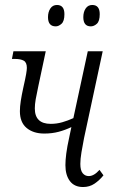

<svg xmlns="http://www.w3.org/2000/svg" viewBox="-20 -742 465 772"><path d="M158 -205Q114 -205 87 -227.5Q60 -250 60 -295Q60 -313 63.5 -336Q67 -359 74 -391Q82 -426 85 -443.5Q88 -461 88 -469Q88 -491 75.5 -498Q63 -505 41 -505H28L34 -536H164L134 -395Q127 -363 123.5 -342.5Q120 -322 120 -306Q120 -244 184 -244Q208 -244 230.5 -250.5Q253 -257 275 -267L333 -536H393L318 -187Q312 -157 307.5 -129.5Q303 -102 303 -83Q303 -57 312.5 -45.5Q322 -34 337 -34Q358 -34 380 -59L396 -37Q380 -17 360 -3.5Q340 10 314 10Q279 10 261 -14Q243 -38 243 -78Q243 -98 246.5 -125Q250 -152 258 -188L267 -231Q242 -219 215.5 -212Q189 -205 158 -205ZM345 -636Q315 -636 315 -673Q315 -694 324.5 -708Q334 -722 351 -722Q381 -722 381 -685Q381 -657 369.5 -646.5Q358 -636 345 -636ZM204 -636Q173 -636 173 -673Q173 -694 182.5 -708Q192 -722 209 -722Q239 -722 239 -685Q239 -657 227.5 -646.5Q216 -636 204 -636Z"/></svg>

Font: Noto Serif ExtraCondensed Light
Style: Italic
Weight: 300
Width: 2
Italic angle: -12°
Designer: Monotype Design Team
Foundry: Monotype Imaging Inc.
Version: Version 2.014; ttfautohint (v1.8.4.7-5d5b)